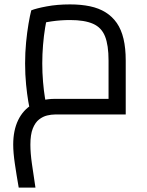

<svg xmlns="http://www.w3.org/2000/svg" viewBox="-20 -520 666 872"><path d="M65 332Q55 275 47.5 224Q40 173 40 137Q40 72 62.5 25.5Q85 -21 127.5 -46Q170 -71 229 -71Q246 -71 279 -71Q312 -71 355 -71Q398 -71 444 -71Q490 -71 531 -71L473 -20V-245Q473 -315 457 -355Q441 -395 402.5 -412Q364 -429 298 -429Q256 -429 214.5 -423Q173 -417 150 -407L197 -455Q191 -431 185 -394.5Q179 -358 175.5 -316Q172 -274 172 -232Q172 -189 175.5 -148Q179 -107 184 -77Q189 -47 192 -35L118 -14Q114 -27 108.5 -59Q103 -91 98.5 -136Q94 -181 94 -232Q94 -281 98.5 -327.5Q103 -374 109.5 -412Q116 -450 122 -473Q144 -482 192 -491Q240 -500 298 -500Q348 -500 388.5 -491.5Q429 -483 459.5 -464Q490 -445 510.5 -415.5Q531 -386 541 -343.5Q551 -301 551 -245V0Q509 0 460.5 0Q412 0 365.5 0Q319 0 282.5 0Q246 0 229 0Q213 0 194 4.5Q175 9 157.5 22.5Q140 36 129 63.5Q118 91 118 137Q118 175 125 224Q132 273 141 332Z"/></svg>

Font: Cairo Play
Style: Regular
Weight: 400
Designer: Mohamed Gaber, Accademia di Belle Arti di Urbino
Foundry: Kief Type Foundry, Accademia di Belle Arti di Urbino
Version: Version 3.119